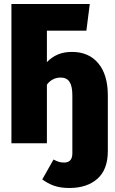

<svg xmlns="http://www.w3.org/2000/svg" viewBox="-20 -715 573 958"><path d="M518 -239V39Q518 131 466 177Q414 223 326 223Q281 223 249 211.5Q217 200 191 180L247 81Q262 89 273.5 92.5Q285 96 300 96Q341 96 341 50V-239Q341 -285 327 -306.5Q313 -328 283 -328Q241 -328 214 -293V0H37V-695H428L411 -562H214V-405Q238 -430 268.5 -443Q299 -456 339 -456Q423 -456 470.5 -399Q518 -342 518 -239Z"/></svg>

Font: Fira Sans Compressed ExtraBold
Style: Regular
Weight: 800
Width: 1
Designer: bBox Type GmbH & Carrois Corporate GbR & Edenspiekermann AG
Foundry: bBox Type GmbH & Carrois Corporate GbR & Edenspiekermann AG
Version: Version 4.301